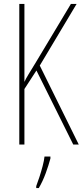

<svg xmlns="http://www.w3.org/2000/svg" viewBox="-20 -800 420 975"><path d="M380 -66H352L165 -442L104 -348V-66H78V-780H104V-384Q110 -398 124.5 -422Q139 -446 160 -480L340 -780H369L182 -467ZM236 5Q227 39 212 80Q197 121 177 155H164V145Q171 127 180 99.5Q189 72 196.5 43.5Q204 15 206 -5H236Z"/></svg>

Font: Noto Sans Malayalam UI ExtraCondensed Thin
Style: Regular
Weight: 100
Width: 2
Designer: Jelle Bosma - Monotype Design Team
Foundry: Monotype Imaging Inc.
Version: Version 2.104; ttfautohint (v1.8.4.7-5d5b)